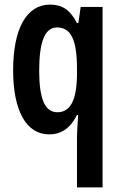

<svg xmlns="http://www.w3.org/2000/svg" viewBox="-20 -573 526 833"><path d="M314 24V240H425V-543H330L320 -473H314C284 -531 249 -553 197 -553C97 -553 37 -452 37 -268C37 -91 95 10 193 10C245 10 285 -16 314 -74H319C316 -29 314 2 314 24ZM229 -86C175 -86 150 -143 150 -267C150 -392 175 -454 227 -454C288 -454 314 -400 314 -274V-249C313 -140 286 -86 229 -86Z"/></svg>

Font: Noto Sans Gurmukhi UI ExtraCondensed SemiBold
Style: Regular
Weight: 600
Width: 2
Designer: Jelle Bosma - Monotype Design Team
Foundry: Monotype Imaging Inc.
Version: Version 2.004